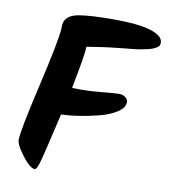

<svg xmlns="http://www.w3.org/2000/svg" viewBox="-81 -803 755 859"><g transform="rotate(10 296.0 -373.5)"><path d="M592 -667Q592 -652 580.5 -645.5Q569 -639 560.5 -635.5Q552 -632 537.5 -629Q523 -626 511 -623.5Q499 -621 479.5 -619Q460 -617 446 -615.5Q432 -614 409 -611.5Q386 -609 367 -607Q348 -605 267 -592V-591Q267 -555 236 -400Q249 -399 283.5 -399Q318 -399 374 -404.5Q430 -410 447.5 -410Q465 -410 477 -401Q489 -392 489 -381Q489 -354 457 -333Q425 -312 377 -300Q281 -276 208 -274Q178 -147 171.5 -118.5Q165 -90 158 -64Q145 -13 134 -13Q113 -13 77 -60Q41 -107 41 -130Q41 -170 90.5 -384Q140 -598 143 -653V-661Q143 -674 146 -683Q157 -716 210 -725Q263 -734 370.5 -734Q478 -734 535 -716.5Q592 -699 592 -667Z"/></g></svg>

Font: Kalam
Style: Bold
Weight: 700
Version: Version 2.001;PS 1.0;hotconv 1.0.79;makeotf.lib2.5.61930; tt